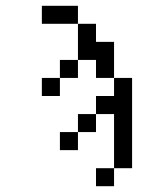

<svg xmlns="http://www.w3.org/2000/svg" viewBox="-20 -520 540 665"><path d="M375 62.5H312.5V125H375ZM375 62.5H437.5V-250H375V-187.5H312.5V-125H250V-62.5H187.5V0H250V-62.5H312.5V-125H375ZM187.5 -250H125V-187.5H187.5ZM187.5 -250H250V-312.5H187.5ZM375 -250Q375 -250 375 -375H312.5V-437.5H250Q250 -437.5 250 -312.5H312.5V-250ZM250 -437.5V-500H125V-437.5Z"/></svg>

Font: CalcUnifontExMono
Style: Regular
Weight: 500
Version: Version 15.0.06